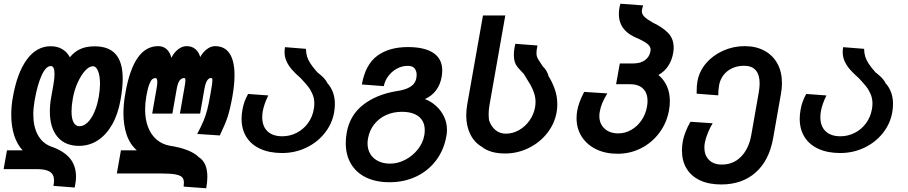

<svg xmlns="http://www.w3.org/2000/svg" viewBox="-60 -808 4880 1032"><path d="M230.5 162Q230.5 129.5 208 115.2Q185.5 101 139 101H-40.5L-22.5 0H62Q32 -31 16.2 -80.5Q0.5 -130 0.5 -191.5Q0.5 -239 9 -285Q32 -417 84.5 -488.2Q137 -559.5 212.5 -559.5Q249 -559.5 275.2 -543.5Q301.5 -527.5 315.5 -500Q338 -528.5 370.2 -543.8Q402.5 -559 449 -559Q525 -559 562.2 -516.2Q599.5 -473.5 599.5 -385Q599.5 -336.5 588 -271.5Q574.5 -194.5 543 -139Q511.5 -83.5 466 -53.8Q420.5 -24 364.5 -24Q289.5 -24 248.8 -72.8Q208 -121.5 208 -208.5Q208 -246.5 215 -284.5L226.5 -349Q233 -384.5 233 -410.5Q233 -453 213.5 -453Q187 -453 164.2 -403.8Q141.5 -354.5 126 -268Q119 -227 119 -193Q119 -128 142.8 -83.8Q166.5 -39.5 211.5 -21.5Q281 2 314.8 41.8Q348.5 81.5 348.5 141.5Q348.5 167.5 341.5 200L227 191Q230.5 176.5 230.5 162ZM471 -288.5Q477.5 -325.5 477.5 -358Q477.5 -400.5 467 -426.2Q456.5 -452 439.5 -452Q420 -452 398.2 -428.8Q376.5 -405.5 358 -365.2Q339.5 -325 331 -276.5Q324.5 -239.5 324.5 -209Q324.5 -170.5 335.5 -150Q346.5 -129.5 367 -129.5Q389 -129.5 409.8 -148.8Q430.5 -168 446.5 -204Q462.5 -240 471 -288.5Z M928.5 174Q928.5 155 919 144.8Q909.5 134.5 883.5 129.5Q857.5 124.5 807.5 124.5H568L590 0H675.5Q637.5 -33.5 620.5 -84.8Q603.5 -136 603.5 -198.5Q603.5 -250 614 -308Q636 -434 679.8 -497Q723.5 -560 790.5 -560Q818 -560 835.8 -543.5Q853.5 -527 861 -497.5Q876 -526.5 897.8 -543.2Q919.5 -560 943 -560Q971 -560 989.8 -544.5Q1008.5 -529 1016 -501.5Q1032 -529 1053 -544.5Q1074 -560 1096 -560Q1148 -560 1174.2 -520.2Q1200.5 -480.5 1200.5 -404Q1200.5 -353.5 1189.5 -291Q1177 -221 1163.5 -180Q1150 -139 1121.5 -80L1000 -88Q1022 -129.5 1034 -158.5Q1046 -187.5 1054.2 -219.5Q1062.5 -251.5 1071.5 -304.5Q1081.5 -358.5 1081.5 -377Q1081.5 -385 1079.8 -386.8Q1078 -388.5 1073.5 -388.5Q1049 -388.5 1038.5 -328.5L1015.5 -197.5H907L931.5 -337.5Q936.5 -364.5 936.5 -376Q936.5 -384 934.8 -386.2Q933 -388.5 929.5 -388.5Q916.5 -388.5 906 -376Q895.5 -363.5 889.5 -328.5L866.5 -197.5H758L782.5 -337.5Q785.5 -353 785.5 -367.5Q785.5 -388.5 775.5 -388.5Q766.5 -388.5 758.8 -382.5Q751 -376.5 742.5 -355Q734 -333.5 726.5 -291Q720 -254 720 -219.5Q720 -165.5 736.2 -124Q752.5 -82.5 782 -57.5Q811.5 -32.5 851 -25Q965 -7.5 1009.5 37.5Q1054.5 66 1054.5 142Q1054.5 169 1048.5 204L927 195Q928.5 184 928.5 174Z M1238.5 -169.5Q1238.5 -193 1243 -217.5Q1250.5 -262.5 1273.5 -303L1382 -295Q1360 -250.5 1352.5 -211Q1349.5 -194 1349.5 -178Q1349.5 -129 1378 -102.2Q1406.5 -75.5 1457 -75.5Q1498 -75.5 1534 -93.8Q1570 -112 1594.5 -145Q1619 -178 1626.5 -220.5Q1629.5 -236.5 1629.5 -251Q1629.5 -278.5 1620 -301.2Q1610.5 -324 1596 -342.5Q1581.5 -361 1556 -388Q1527.5 -413 1509.5 -433.5Q1491.5 -454 1480.5 -477.5Q1469.5 -501 1469.5 -528.5Q1469.5 -539.5 1472 -554.5L1584.5 -545.5Q1585 -522 1590.5 -504Q1596 -486 1608.5 -466.8Q1621 -447.5 1645.5 -419.5Q1689.5 -386 1699.5 -361.5Q1740 -316.5 1740 -249Q1740 -229.5 1736 -204.5Q1725 -142.5 1685.2 -92.5Q1645.5 -42.5 1585.5 -14Q1525.5 14.5 1456.5 14.5Q1388.5 14.5 1339.5 -7.8Q1290.5 -30 1264.5 -71.5Q1238.5 -113 1238.5 -169.5Z M1798.5 -39Q1798.5 -66.5 1803.5 -94.5Q1820 -188 1890.8 -243.8Q1961.5 -299.5 2070 -318Q2116.5 -324 2144.5 -340.8Q2172.5 -357.5 2178 -389.5Q2179.5 -400 2179.5 -405.5Q2179.5 -425.5 2169 -439.8Q2158.5 -454 2131.5 -454Q2100 -454 2072.2 -438.5Q2044.5 -423 2026.2 -397.8Q2008 -372.5 2003 -345L1885 -354Q1904 -461 1967.5 -508Q2031 -555 2132.5 -555Q2222.5 -555 2269.8 -523.2Q2317 -491.5 2317 -429.5Q2317 -413.5 2314 -395.5Q2307 -354.5 2284.8 -323.8Q2262.5 -293 2224 -275.5Q2256 -263.5 2283 -239.5Q2310 -215.5 2326.2 -182.2Q2342.5 -149 2342.5 -110Q2342.5 -94 2339.5 -77.5Q2326.5 -2.5 2284.2 53.8Q2242 110 2177.2 140.8Q2112.5 171.5 2033.5 171.5Q1960.5 171.5 1907.5 145.8Q1854.5 120 1826.5 72.5Q1798.5 25 1798.5 -39ZM2220.5 -80.5Q2223 -93 2223 -108.5Q2223 -155.5 2191 -181.2Q2159 -207 2100 -207Q2053 -207 2014.5 -189.2Q1976 -171.5 1950.8 -139Q1925.5 -106.5 1918 -63.5Q1915.5 -48.5 1915.5 -37.5Q1915.5 -5 1930.5 19.8Q1945.5 44.5 1973 58Q2000.5 71.5 2037 71.5Q2078.5 71.5 2118.2 50.8Q2158 30 2185.8 -5Q2213.5 -40 2220.5 -80.5Z M2530.5 -18.5Q2489.5 -42.5 2467.8 -86.5Q2446 -130.5 2446 -188.5Q2446 -215.5 2451.5 -247.5L2536 -725H2656L2571 -243.5Q2566.5 -217.5 2566.5 -195.5Q2566.5 -178 2568.5 -162Q2579 -129.5 2602.5 -109.5Q2626 -89.5 2658.5 -89.5Q2696 -89.5 2729.5 -108.5Q2763 -127.5 2786 -160Q2809 -192.5 2816 -231.5Q2818.5 -247.5 2818.5 -259.5Q2818.5 -285 2810.5 -308.5Q2802.5 -332 2791 -352.2Q2779.5 -372.5 2755.5 -410.5L2741 -426Q2728 -439.5 2720 -449.8Q2712 -460 2707 -475.2Q2702 -490.5 2702 -511.5Q2702 -540 2710 -572.5L2829 -563.5Q2823.5 -539 2823.5 -522.5Q2823.5 -508.5 2827.8 -499Q2832 -489.5 2843.5 -472.5L2858 -450.5Q2868.5 -441.5 2876.5 -427.8Q2884.5 -414 2889 -397.5Q2906.5 -370.5 2921 -331.2Q2935.5 -292 2935.5 -246Q2935.5 -225 2932 -205.5Q2921 -143 2881 -92.2Q2841 -41.5 2781.2 -12.2Q2721.5 17 2655 17Q2575 17 2530.5 -18.5Z M3039 -173Q3039 -193.5 3042.5 -213Q3046.5 -235 3055 -258.8Q3063.5 -282.5 3080 -314L3204.5 -306Q3187 -277 3177.5 -254.8Q3168 -232.5 3163.5 -206.5Q3161.5 -196.5 3161.5 -184.5Q3161.5 -142.5 3189.5 -116.8Q3217.5 -91 3263.5 -91Q3300 -91 3332.8 -109.8Q3365.5 -128.5 3388 -161.2Q3410.5 -194 3417.5 -234.5Q3420.5 -251 3420.5 -265Q3420.5 -308.5 3396 -332Q3371.5 -355.5 3325.5 -355.5H3251.5L3271.5 -467H3344.5Q3382 -467 3406.2 -484.2Q3430.5 -501.5 3436 -531.5Q3437 -538.5 3437 -541Q3437 -556.5 3423.2 -569.2Q3409.5 -582 3372.5 -599.5Q3319 -620 3292.8 -652.8Q3266.5 -685.5 3266.5 -732.5Q3266.5 -759 3274.5 -788L3397 -779Q3390 -759.5 3390 -747.5Q3390 -732.5 3402.8 -719Q3415.5 -705.5 3449.5 -686Q3500 -662.5 3530.5 -631.5Q3561 -600.5 3561 -551.5Q3561 -540 3558.5 -524Q3544 -441.5 3479 -405Q3509.5 -379.5 3525 -343.8Q3540.5 -308 3540.5 -264.5Q3540.5 -241 3536 -215.5Q3524 -148 3484.5 -94.8Q3445 -41.5 3386.2 -11.5Q3327.5 18.5 3259.5 18.5Q3194 18.5 3144 -6Q3094 -30.5 3066.5 -74Q3039 -117.5 3039 -173Z M3605.5 0.5Q3605.5 -23 3610 -48.5Q3618.5 -95.5 3651 -153.5L3770.5 -145.5Q3756.5 -122.5 3744.8 -94Q3733 -65.5 3728.5 -40.5Q3726 -26.5 3726 -15Q3726 26 3750.5 51.2Q3775 76.5 3819.5 76.5Q3882 76.5 3923.5 33.8Q3965 -9 3978 -81.5L4018.5 -312Q4023 -338.5 4023 -360Q4023 -406.5 4002 -430.5Q3981 -454.5 3939.5 -454.5Q3904 -454.5 3875.5 -441.2Q3847 -428 3829 -404.5Q3811 -381 3805.5 -352Q3800.5 -323 3800.5 -295.5L3684.5 -304.5V-315.5Q3684.5 -348.5 3689 -372Q3698.5 -425 3735.2 -468Q3772 -511 3826.8 -535.5Q3881.5 -560 3942.5 -560Q4004 -560 4049.2 -535.2Q4094.5 -510.5 4118.8 -465.8Q4143 -421 4143 -361.5Q4143 -334 4138 -306L4095.5 -64.5Q4074 55 4001.5 119.2Q3929 183.5 3816 183.5Q3750.5 183.5 3703 161.5Q3655.5 139.5 3630.5 98.2Q3605.5 57 3605.5 0.5Z M4238.5 -169.5Q4238.5 -193 4243 -217.5Q4250.5 -262.5 4273.5 -303L4382 -295Q4360 -250.5 4352.5 -211Q4349.5 -194 4349.5 -178Q4349.5 -129 4378 -102.2Q4406.5 -75.5 4457 -75.5Q4498 -75.5 4534 -93.8Q4570 -112 4594.5 -145Q4619 -178 4626.5 -220.5Q4629.5 -236.5 4629.5 -251Q4629.5 -278.5 4620 -301.2Q4610.5 -324 4596 -342.5Q4581.5 -361 4556 -388Q4527.5 -413 4509.5 -433.5Q4491.5 -454 4480.5 -477.5Q4469.5 -501 4469.5 -528.5Q4469.5 -539.5 4472 -554.5L4584.5 -545.5Q4585 -522 4590.5 -504Q4596 -486 4608.5 -466.8Q4621 -447.5 4645.5 -419.5Q4689.5 -386 4699.5 -361.5Q4740 -316.5 4740 -249Q4740 -229.5 4736 -204.5Q4725 -142.5 4685.2 -92.5Q4645.5 -42.5 4585.5 -14Q4525.5 14.5 4456.5 14.5Q4388.5 14.5 4339.5 -7.8Q4290.5 -30 4264.5 -71.5Q4238.5 -113 4238.5 -169.5Z"/></svg>

Font: JuliaMono
Style: Bold Italic
Weight: 700
Italic angle: -9°
Monospace: yes
Designer: cormullion
Foundry: corm
Version: Version 0.057; ttfautohint (v1.8.4)